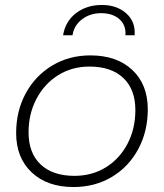

<svg xmlns="http://www.w3.org/2000/svg" viewBox="-20 -749 660 773"><path d="M45 -213Q45 -302 83.5 -373Q122 -444 190 -485Q258 -526 344 -526Q450 -526 512.5 -467.5Q575 -409 575 -309Q575 -220 536.5 -148.5Q498 -77 430 -36.5Q362 4 276 4Q170 4 107.5 -55Q45 -114 45 -213ZM525 -306Q525 -389 476.5 -435Q428 -481 340 -481Q270 -481 214.5 -446.5Q159 -412 127 -351.5Q95 -291 95 -216Q95 -133 143.5 -87Q192 -41 280 -41Q350 -41 405.5 -75Q461 -109 493 -169.5Q525 -230 525 -306ZM390 -729Q450 -729 488 -695.5Q526 -662 522 -607H485Q488 -648 460.5 -672Q433 -696 387 -696Q343 -696 310.5 -671.5Q278 -647 272 -607H234Q243 -663 286 -696Q329 -729 390 -729Z"/></svg>

Font: Montserrat Alternates Light
Style: Italic
Weight: 300
Italic angle: -11.3°
Designer: Julieta Ulanovsky
Foundry: Julieta Ulanovsky
Version: Version 7.200